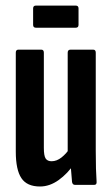

<svg xmlns="http://www.w3.org/2000/svg" viewBox="-20 -672 405 698"><path d="M125.5 6Q77.9 6 57.7 -24.5Q37.4 -54.9 37.4 -120.7V-480.5Q37.4 -491.5 46.8 -491.5H130.1Q139.4 -491.5 139.4 -480.5V-134.5Q139.4 -105.5 146 -95.7Q152.5 -85.8 167.6 -85.8Q186.2 -85.8 203.7 -99.6Q221.2 -113.4 236.5 -136.5L250.7 -77.7Q225.9 -40.8 193.2 -17.4Q160.4 6 125.5 6ZM252.2 0Q243.9 0 241.9 -10.2Q239.9 -28.4 238.2 -55.2Q236.5 -81.9 236.1 -97.9L226.1 -116.7V-480.5Q226.1 -491.5 236.4 -491.5H318.7Q328.1 -491.5 328.1 -480.5V-124.7Q328.1 -87 328.9 -58.9Q329.7 -30.8 331.1 -12.6Q332.4 0 323.1 0ZM110.7 -571.2Q100.4 -571.2 100.4 -581.6V-641.4Q100.4 -651.7 110.7 -651.7H255.1Q265.5 -651.7 265.5 -641.4V-581.6Q265.5 -571.2 255.1 -571.2Z"/></svg>

Font: Sofia Sans Extra Condensed
Style: Regular
Weight: 400
Designer: Botio Nikoltchev, Ani Petrova
Foundry: lettersoup
Version: Version 4.101